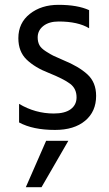

<svg xmlns="http://www.w3.org/2000/svg" viewBox="-20 -532 452 795"><path d="M378 -135Q378 -70 332.5 -32Q287 6 208 6Q116 6 59 -25V-102Q126 -62 203 -62Q249 -62 273 -80Q297 -98 297 -129Q297 -165 270.5 -185Q244 -205 182 -230Q125 -252 90.5 -285Q56 -318 56 -374Q56 -437 103.5 -474.5Q151 -512 222 -512Q301 -512 349 -490V-415Q303 -443 223 -443Q183 -443 159.5 -424.5Q136 -406 136 -377Q136 -359 143 -345.5Q150 -332 170.5 -319Q191 -306 200.5 -301.5Q210 -297 242 -283Q306 -257 342 -224Q378 -191 378 -135ZM152 243H87L171 51H263Z"/></svg>

Font: Hind Siliguri
Style: Regular
Weight: 400
Designer: Jyotish Sonowal
Foundry: Indian Type Foundry
Version: Version 1.000;PS 1.0;hotconv 1.0.86;makeotf.lib2.5.63406; tt